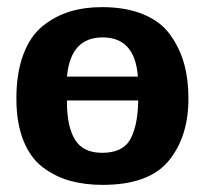

<svg xmlns="http://www.w3.org/2000/svg" viewBox="-20 -508 587 539"><path d="M26 -232Q26 -303 45.5 -355Q65 -407 100 -435Q135 -463 176 -475.5Q217 -488 266 -488Q334 -488 383 -467.5Q432 -447 458.5 -409.5Q485 -372 497 -328.5Q509 -285 509 -231Q509 -124 453.5 -56.5Q398 11 268 11Q218 11 176.5 -0.5Q135 -12 100 -38.5Q65 -65 45.5 -114Q26 -163 26 -232ZM168 -221Q168 -153 190.5 -116Q213 -79 267 -79Q325 -79 346 -117.5Q367 -156 368 -226H168ZM168 -293H367Q359 -403 268 -403Q178 -403 168 -293Z"/></svg>

Font: Coval
Style: Heavy
Weight: 900
Foundry: Context Ltd
Version: Version 001.000